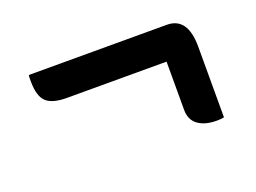

<svg xmlns="http://www.w3.org/2000/svg" viewBox="-59 -554 718 539"><g transform="rotate(-20 300.0 -284.5)"><path d="M59 -435H471Q533 -435 533 -347V-136Q529 -135 523.5 -134.5Q518 -134 511 -134Q476 -134 455.5 -149Q435 -164 435 -194V-338H137Q94 -338 76 -355Q58 -372 58 -416Q58 -421 58 -426Q58 -431 59 -435Z"/></g></svg>

Font: Recursive Sn Csl St Med
Style: Regular
Weight: 500
Version: Version 1.079;hotconv 1.0.112;makeotfexe 2.5.65598; ttfautoh